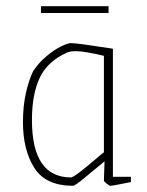

<svg xmlns="http://www.w3.org/2000/svg" viewBox="-20 -589 473 619"><path d="M54 -195Q54 -247 63.5 -289Q73 -331 87 -360Q105 -387 129.5 -407.5Q154 -428 176 -439Q198 -450 209 -450Q228 -450 344 -432V-19H402V-2Q343 10 335 10Q333 10 324 3Q315 -4 315 -7L317 -69L287 -44Q279 -37 250 -13.5Q221 10 216 10Q127 10 90.5 -48Q54 -106 54 -195ZM299 -85Q297 -84 315 -98V-409Q253 -424 224 -424Q205 -424 195 -419Q133 -391 108 -338Q83 -285 83 -202Q83 -17 209 -17Q220 -17 299 -85ZM112 -569H330V-547H112Z"/></svg>

Font: Grenze Thin
Style: Regular
Weight: 250
Designer: Renata Polastri
Foundry: Omnibus-Type
Version: Version 1.002; ttfautohint (v1.8)